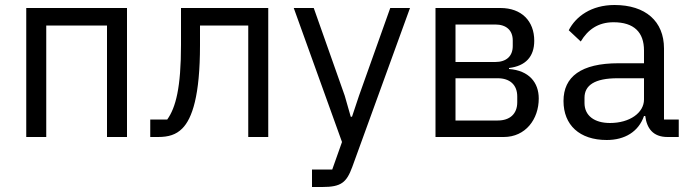

<svg xmlns="http://www.w3.org/2000/svg" viewBox="-20 -548 2764 768"><path d="M85 0H165V-446H408V0H488V-516H85Z M581 0H612C654 0 684 -9 709 -34C749 -74 780 -166 780 -367V-446H973V0H1053V-516H704V-369C704 -197 683 -118 649 -70H581Z M1416 -165 1388 -81H1383L1359 -165L1235 -516H1155L1348 20L1309 130H1228V200H1269C1345 200 1366 182 1389 120L1620 -516H1541Z M1722 0H1995C2082 0 2135 -71 2135 -154C2135 -218 2096 -266 2016 -272V-276C2082 -284 2117 -321 2117 -385C2117 -464 2066 -516 1982 -516H1722ZM1802 -66V-235H1971C2019 -235 2049 -209 2049 -162V-139C2049 -92 2019 -66 1971 -66ZM1802 -300V-450H1961C2005 -450 2031 -427 2031 -386V-364C2031 -323 2005 -300 1961 -300Z M2695 0V-70H2636V-354C2636 -463 2562 -528 2438 -528C2345 -528 2283 -482 2255 -427L2303 -382C2331 -429 2372 -459 2434 -459C2516 -459 2556 -419 2556 -346V-295H2454C2304 -295 2234 -241 2234 -144C2234 -48 2298 12 2407 12C2479 12 2534 -21 2556 -84H2561C2567 -36 2591 0 2650 0ZM2420 -56C2358 -56 2318 -85 2318 -136V-157C2318 -207 2359 -235 2450 -235H2556V-150C2556 -97 2499 -56 2420 -56Z"/></svg>

Font: LVC Sans
Style: Regular
Weight: 400
Designer: Mike Abbink, Paul van der Laan, Pieter van Rosmalen
Foundry: Bold Monday
Version: Version 3.0